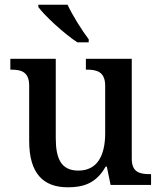

<svg xmlns="http://www.w3.org/2000/svg" viewBox="-20 -786 686 816"><path d="M309 -606H357V-619C328 -657 288 -721 267 -766H143V-756C168 -721 253 -642 309 -606ZM268 10C332 10 388 -5 429 -78H434L450 0H622V-46H617C575 -46 540 -53 540 -111V-536H345V-490H348C391 -490 427 -482 427 -421V-220C427 -124 393 -61 313 -61C239 -61 217 -113 217 -199V-536H24V-490H27C72 -490 104 -480 104 -421V-187C104 -50 163 10 268 10Z"/></svg>

Font: Noto Naskh Arabic UI Medium
Style: Regular
Weight: 500
Designer: Monotype Design Team, David Williams, Mohamad Dakak and Nizar Qandah
Foundry: Monotype Imaging Inc.
Version: Version 2.014